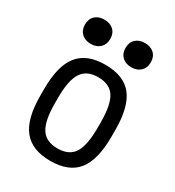

<svg xmlns="http://www.w3.org/2000/svg" viewBox="-176 -822 852 935"><g transform="rotate(30 250.0 -354.0)"><path d="M250 10Q147 10 98.5 -50.5Q50 -111 50 -240V-280Q50 -409 98.5 -469.5Q147 -530 250 -530Q354 -530 402 -469.5Q450 -409 450 -280V-240Q450 -111 402 -50.5Q354 10 250 10ZM250 -60Q315 -60 342.5 -103Q370 -146 370 -245V-275Q370 -374 342.5 -417Q315 -460 250 -460Q186 -460 158 -417Q130 -374 130 -275V-245Q130 -146 158 -103Q186 -60 250 -60ZM136 -582Q104 -582 84.5 -600.5Q65 -619 65 -650Q65 -682 84.5 -700Q104 -718 136 -718Q168 -718 187.5 -700Q207 -682 207 -650Q207 -619 187.5 -600.5Q168 -582 136 -582ZM364 -582Q332 -582 312.5 -600.5Q293 -619 293 -650Q293 -682 312.5 -700Q332 -718 364 -718Q396 -718 415.5 -700Q435 -682 435 -650Q435 -619 415.5 -600.5Q396 -582 364 -582Z"/></g></svg>

Font: M PLUS 1 Code
Style: Regular
Weight: 400
Designer: Coji Morishita
Foundry: UNDERFOREST DESIGN
Version: Version 1.005